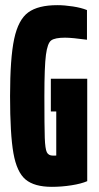

<svg xmlns="http://www.w3.org/2000/svg" viewBox="-20 -716 383 744"><path d="M19 -344Q19 -491 35 -565.5Q51 -640 89.5 -668Q128 -696 202 -696Q230 -696 262.5 -691Q295 -686 317 -677V-562Q259 -570 232 -570Q193 -570 178.5 -559.5Q164 -549 158 -503.5Q152 -458 152 -344Q152 -225 153.5 -182Q155 -139 161.5 -126Q168 -113 185 -113Q191 -113 194 -113Q197 -113 198 -113.5Q199 -114 198 -114V-284H177V-411H318V-14Q295 -4 257 2Q219 8 181 8Q113 8 79 -20.5Q45 -49 32 -122.5Q19 -196 19 -344Z"/></svg>

Font: Saira Ultra Condensed Black
Style: Regular
Weight: 900
Width: 1
Designer: Hector Gatti with collaboration of the Omnibus-Type team
Foundry: Omnibus-Type
Version: Version 1.001; ttfautohint (v1.8)